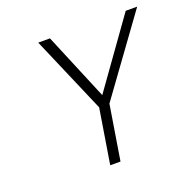

<svg xmlns="http://www.w3.org/2000/svg" viewBox="-103 -668 753 755"><g transform="rotate(-20 273.5 -290.0)"><path d="M133 -565 271 -244 234 -15H277L314 -244L547 -565H499L299 -285L182 -565Z"/></g></svg>

Font: Charger Sport
Style: HLNrwObl
Weight: 100
Designer: Jasper
Foundry: Cannot Into Space Fonts
Version: Version 1.1